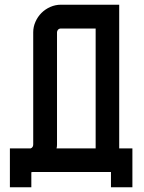

<svg xmlns="http://www.w3.org/2000/svg" viewBox="-20 -731 611 815"><path d="M110 -101Q121 -105 121 -118V-594Q121 -617 130.5 -638.5Q140 -660 156 -676Q172 -692 193.5 -701.5Q215 -711 239 -711H486V-101H542V64H451V-1H119Q117 -1 116 -0.5Q115 0 113 0V64H22V-101ZM222 -117Q222 -112 221.5 -108.5Q221 -105 220 -101H386V-610H239Q231 -610 226.5 -605Q222 -600 222 -594Z"/></svg>

Font: Fundamental  Brigade
Style: Regular
Weight: 400
Designer: Peter Wiegel, original typeface by Arno Drescher 1935
Foundry: Peter Wiegel
Version: Version 0.000 2012 initial release